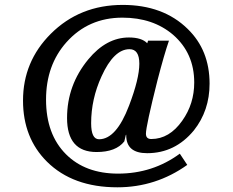

<svg xmlns="http://www.w3.org/2000/svg" viewBox="-20 -760 963 794"><path d="M754.4 -78.1Q624.5 14.6 465.3 14.6Q281.2 14.6 174.3 -91.3Q75.2 -189.9 75.2 -344.2Q75.2 -505.4 189.9 -620.1Q309.6 -739.7 487.3 -739.7Q654.8 -739.7 755.9 -640.6Q846.7 -552.7 846.7 -414.1Q846.7 -302.7 781.7 -220.7Q704.1 -126.5 588.4 -126.5Q502 -126.5 502 -200.2Q502 -213.4 494.1 -175.3Q459.5 -131.3 379.4 -131.3Q257.3 -131.3 257.3 -272Q257.3 -408.2 345.2 -514.6Q419.9 -605 513.2 -605Q565.9 -605 588.9 -581.1L592.3 -591.8H678.7Q659.2 -535.6 631.3 -428.2Q583.5 -238.3 583.5 -207Q583.5 -185.1 605.5 -185.1Q680.7 -185.1 733.9 -261.2Q783.2 -330.6 783.2 -418.9Q783.2 -540 695.8 -616.2Q612.8 -687 486.3 -687Q345.7 -687 254.9 -585.4Q170.4 -490.7 170.4 -348.1Q170.4 -204.6 252.9 -122.1Q333 -42 468.3 -42Q611.3 -42 723.6 -124.5ZM515.6 -556.6Q450.7 -556.6 399.9 -444.3Q356.9 -350.1 356.9 -250.5Q356.9 -184.1 389.6 -184.1Q460.9 -184.1 513.7 -323.2Q556.2 -434.6 556.2 -496.6Q556.2 -556.6 515.6 -556.6Z"/></svg>

Font: DYmingA
Style: SemiBold
Weight: 400
Designer: Ichiten Fonts Project, New YuGong
Version: Version 1.00;July 13, 2021;FontCreator 13.0.0.2613 64-bit